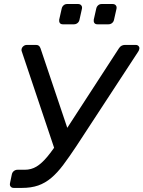

<svg xmlns="http://www.w3.org/2000/svg" viewBox="-20 -920 702 940"><path d="M47.6 0Q37.4 0 32.2 -6.4Q26.9 -12.7 28.9 -22.9L37.7 -65.1Q39.7 -76.1 47.7 -82.5Q55.6 -88.9 65.8 -88.9H101.1Q132.9 -88.9 158.7 -104.5Q184.6 -120.2 212 -153.2Q239.4 -186.2 273.3 -238.6L562.1 -683.3Q567.6 -692.1 575.1 -696Q582.6 -700 590.5 -700H645.3Q653.7 -700 658.8 -693.9Q663.9 -687.8 661.9 -679.8Q660.9 -675.6 659.5 -672.4Q658.1 -669.1 655.7 -665.8L353.6 -204Q318.6 -151.3 289.6 -112.6Q260.6 -73.9 230.9 -48.9Q201.2 -23.9 167 -11.9Q132.7 0 87.4 0ZM253.8 -170.1 86.6 -668.2Q85.6 -671 85.2 -673.4Q84.7 -675.8 85.6 -679.3Q87.2 -687.8 94.6 -693.9Q101.9 -700 110.9 -700H157.1Q165.2 -700 170.3 -695.9Q175.4 -691.9 178.4 -683.3L317.6 -269.7ZM456.9 -801Q446.9 -801 442.3 -807.1Q437.7 -813.2 438.9 -823.2L451.1 -877.3Q453.1 -887.3 460.2 -893.8Q467.4 -900.3 477.4 -900.3H531.6Q541.6 -900.3 547 -893.8Q552.4 -887.3 550.4 -877.3L538.2 -823.2Q536.2 -813.2 528.6 -807.1Q521 -801 511 -801ZM287.7 -801Q277.7 -801 273.2 -807.1Q268.6 -813.2 269.7 -823.2L281.9 -877.3Q283.9 -887.3 291.1 -893.8Q298.3 -900.3 308.3 -900.3H362.4Q372.4 -900.3 377.8 -893.8Q383.2 -887.3 381.2 -877.3L369.1 -823.2Q367.1 -813.2 359.5 -807.1Q351.9 -801 341.9 -801Z"/></svg>

Font: Rubik Light
Style: Italic
Weight: 300
Italic angle: -12°
Designer: Hubert and Fischer
Foundry: Hubert and Fischer
Version: Version 2.300;gftools[0.9.30]